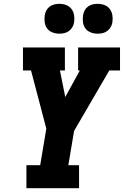

<svg xmlns="http://www.w3.org/2000/svg" viewBox="-20 -983 647 1003"><path d="M118 0V-120H190L222 -311L142 -615H100V-735H319V-615H293L321 -476L397 -615H388V-735H607V-615H551L367 -299L337 -120H393V0ZM490 -807Q472 -807 454.5 -813.5Q437 -820 426.5 -834Q416 -848 413.5 -866.5Q411 -885 414 -904Q416 -917 422.5 -929Q429 -941 440 -949Q451 -957 464 -960Q477 -963 490 -963Q509 -963 526 -956.5Q543 -950 553.5 -936Q564 -922 567 -903.5Q570 -885 567 -866Q565 -853 558 -841Q551 -829 540 -821Q529 -813 516 -810Q503 -807 490 -807ZM290 -807Q272 -807 254.5 -813.5Q237 -820 226.5 -834Q216 -848 213.5 -866.5Q211 -885 214 -904Q216 -917 222.5 -929Q229 -941 240 -949Q251 -957 264 -960Q277 -963 290 -963Q309 -963 326 -956.5Q343 -950 353.5 -936Q364 -922 367 -903.5Q370 -885 367 -866Q365 -853 358 -841Q351 -829 340 -821Q329 -813 316 -810Q303 -807 290 -807Z"/></svg>

Font: Iosevka Slab Heavy Extended
Style: Italic
Weight: 900
Width: 7
Italic angle: -9°
Monospace: yes
Designer: Belleve Invis
Foundry: Belleve Invis
Version: Version 11.1.0; ttfautohint (v1.8.3)